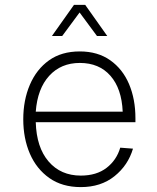

<svg xmlns="http://www.w3.org/2000/svg" viewBox="-20 -752 640 784"><path d="M310 12Q234 12 181.5 -25Q129 -62 102 -124.5Q75 -187 75 -265Q75 -343 102 -406Q129 -469 180 -505.5Q231 -542 306 -542Q379 -542 430 -506Q481 -470 507 -408.5Q533 -347 533 -269V-253H126Q129 -150 178.5 -92.5Q228 -35 310 -35Q374 -35 415 -66.5Q456 -98 471 -149L523 -145Q503 -77 447.5 -32.5Q392 12 310 12ZM126 -296H481Q477 -390 431 -442.5Q385 -495 306 -495Q229 -495 181 -442.5Q133 -390 126 -296ZM192 -605 282 -732H328L418 -605H376L305 -701L234 -605Z"/></svg>

Font: Geist Mono UltraLight
Style: Regular
Weight: 200
Monospace: yes
Designer: Basement.studio, Andrés Briganti, Mateo Zaragoza
Foundry: Basement.studio, Vercel, Andrés Briganti, Guido Ferreyra, Mateo Zaragoza
Version: Version 1.400; ttfautohint (v1.8.4.7-5d5b)